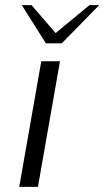

<svg xmlns="http://www.w3.org/2000/svg" viewBox="-20 -729 407 749"><path d="M141 -490H214L128 0H55ZM65 -709H103L197 -600L329 -709H367L221 -560H159Z"/></svg>

Font: Fahkwang Light
Style: Italic
Weight: 300
Italic angle: -10°
Version: Version 1.000; ttfautohint (v1.6)